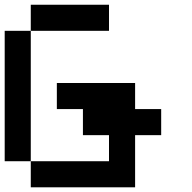

<svg xmlns="http://www.w3.org/2000/svg" viewBox="-20 -798 818 818"><path d="M111.1 -111.1H0V-666.7H111.1ZM555.6 -222.2V0H111.1V-111.1H444.4V-222.2H333.3V-333.3H222.2V-444.4H555.6V-333.3H666.7V-222.2ZM444.4 -666.7H111.1V-777.8H444.4Z"/></svg>

Font: Pixeloid Sans
Style: Regular
Weight: 400
Designer: GGBotNet
Foundry: GGBotNet
Version: 0.5